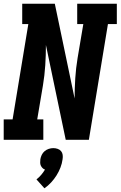

<svg xmlns="http://www.w3.org/2000/svg" viewBox="-21 -755 651 1037"><path d="M-1 0V-110H47L132 -625H99V-735H275L382 -223Q382 -277 385.5 -332Q389 -387 398 -441L429 -625H396V-735H610V-625H562L459 0H334L227 -512Q227 -458 223.5 -403Q220 -348 211 -294L180 -110H213V0ZM219 262 176 214Q190 203 201.5 189.5Q213 176 222 161Q222 161 222 161Q222 161 222 161Q214 158 208.5 152.5Q203 147 199.5 139.5Q196 132 196 123Q196 114 197 105Q199 93 204.5 81.5Q210 70 220 61.5Q230 53 242.5 49Q255 45 267 45Q279 45 290.5 49Q302 53 309 61.5Q316 70 317.5 81.5Q319 93 317 105Q314 128 305.5 150Q297 172 284.5 192Q272 212 255.5 230Q239 248 219 262Z"/></svg>

Font: Iosevka Slab XBdEx
Style: Italic
Weight: 800
Width: 7
Italic angle: -9°
Monospace: yes
Designer: Belleve Invis
Foundry: Belleve Invis
Version: Version 11.1.1; ttfautohint (v1.8.3)